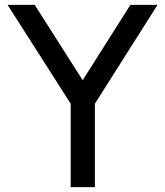

<svg xmlns="http://www.w3.org/2000/svg" viewBox="-20 -765 675 785"><path d="M269 0H368V-341L624 -745H513L318 -437L122 -745H11L269 -341Z"/></svg>

Font: Mluvka Medium
Style: Regular
Weight: 500
Designer: Modified by Jiří Krblich, Original typeface by Gumpita Rahayu
Foundry: Gumpita Rahayu & Jiří Krblich
Version: Version 2.000;Glyphs 3.1.1 (3134)